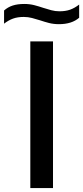

<svg xmlns="http://www.w3.org/2000/svg" viewBox="-62 -949 419 969"><path d="M91 0V-740H205.5V0ZM235.5 -827Q208.5 -827 185.2 -833Q162 -839 140 -846.5Q119.5 -853 99.5 -858.2Q79.5 -863.5 58 -863.5Q27 -863.5 4 -855.2Q-19 -847 -41.5 -829.5V-896Q-22.5 -913 2 -921Q26.5 -929 60.5 -929Q87.5 -929 110.8 -923Q134 -917 156 -909.5Q176.5 -903 196.5 -897.5Q216.5 -892 238 -892Q269 -892 292 -900.2Q315 -908.5 337.5 -926V-859.5Q300.5 -827 235.5 -827Z"/></svg>

Font: Encode Sans Expanded Expanded Medium
Style: Regular
Weight: 500
Width: 7
Designer: Multiple Designers
Foundry: Impallari Type
Version: Version 3.000; ttfautohint (v1.8.3) -l 8 -r 50 -G 200 -x 14 